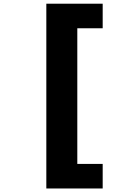

<svg xmlns="http://www.w3.org/2000/svg" viewBox="-20 -832 750 1063"><path d="M548.5 75.5V211.5H236.5V-811.5H548.5V-675.5H408V75.5Z"/></svg>

Font: League Mono ExtraBold
Style: Regular
Weight: 800
Width: 6
Designer: Tyler Finck
Foundry: The League of Moveable Type / Tyler Finck
Version: Version 2.210